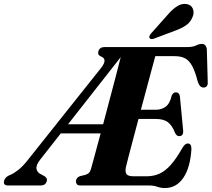

<svg xmlns="http://www.w3.org/2000/svg" viewBox="-75 -938 1071 971"><path d="M679.5 0H332.5Q318.5 0 313.8 -6.2Q309 -12.5 309 -21.5Q310 -39.5 329 -47L356 -53.5Q367.5 -57 374.5 -63.5Q381.5 -70 385.5 -85Q391 -104.5 404 -152.5Q417 -200.5 434 -263.5H232.5L128.5 -131Q105.5 -102 109.8 -82.8Q114 -63.5 136.5 -54.5L151 -46.5Q157 -41.5 160.5 -36.2Q164 -31 161.5 -21.5Q155 0 130.5 0H-34.5Q-60.5 0 -54 -24.5Q-50.5 -39 -33 -49L-20 -55Q-4.5 -61.5 17 -78.2Q38.5 -95 61 -123L437 -595.5Q470.5 -638.5 436.5 -652Q417 -660 422.5 -678Q428.5 -700 453.5 -700H872Q900.5 -700 916.5 -708Q932.5 -716 945.5 -716Q967.5 -716 971 -688.5L975.5 -527Q978.5 -498.5 958 -495.5Q947.5 -494 939.5 -500.5Q931.5 -507 925 -525.5Q912 -577 896.5 -605Q881 -633 860 -643.5Q839 -654 808 -654H710.5Q705.5 -636 694.2 -594.2Q683 -552.5 668.2 -497.2Q653.5 -442 637.5 -383H714Q741 -383 762.5 -398.2Q784 -413.5 793.5 -455Q801 -471 814 -471Q832.5 -471 835 -448.5L851 -281Q854.5 -250 832 -249.5Q818 -249 810 -266.5Q795 -305 773.2 -320.8Q751.5 -336.5 711.5 -336.5H625.5Q610.5 -280 597 -229.2Q583.5 -178.5 574 -141.8Q564.5 -105 561.5 -91.5Q557 -68 565 -57.2Q573 -46.5 600.5 -46.5H666.5Q702 -46.5 731 -59.5Q760 -72.5 787.8 -103.2Q815.5 -134 846 -187.5Q860 -212.5 874.5 -212.5Q894 -212.5 893 -182Q887 -89.5 851.8 -38.2Q816.5 13 759 13Q738.5 13 720.5 6.5Q702.5 0 679.5 0ZM535.5 -649 269 -309.5H446.5Q462 -368.5 478.5 -430.5Q495 -492.5 509.8 -549Q524.5 -605.5 535.5 -649ZM771.5 -861.5Q796.5 -891 820.5 -906.2Q844.5 -921.5 868.5 -917.5Q893 -913.5 900.5 -893.2Q908 -873 899 -852.5Q888.5 -825.5 865.8 -810Q843 -794.5 811 -783L703.5 -742.5Q696.5 -740 690 -740.5Q683.5 -741 681 -746Q678.5 -751.5 681.5 -757.5Q684.5 -763.5 690 -770Z"/></svg>

Font: Fraunces 144pt Soft
Style: Bold Italic
Weight: 700
Italic angle: -16°
Version: Version 1.000;[b76b70a41]